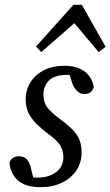

<svg xmlns="http://www.w3.org/2000/svg" viewBox="-20 -767 460 800"><path d="M147 13Q107 13 79.5 0.5Q52 -12 37.5 -34.5Q23 -57 19 -88Q23 -101 33.5 -108.5Q44 -116 57 -116Q80 -116 91.5 -103.5Q103 -91 108 -70L124 -4L82 -34Q99 -30 110 -28.5Q121 -27 136 -27Q170 -27 194 -38Q218 -49 231 -67.5Q244 -86 244 -112Q244 -138 231.5 -160Q219 -182 177 -212Q151 -232 130.5 -252.5Q110 -273 98.5 -297Q87 -321 87 -353Q87 -393 107.5 -425Q128 -457 164 -475Q200 -493 249 -493Q280 -493 305 -484Q330 -475 347 -456Q364 -437 371 -405Q367 -390 357 -382.5Q347 -375 332 -375Q315 -375 301.5 -387.5Q288 -400 280 -423L263 -479L297 -450Q288 -452 278 -453.5Q268 -455 255 -455Q205 -454 183 -430.5Q161 -407 161 -373Q161 -341 176.5 -320Q192 -299 235 -267Q265 -245 284 -225Q303 -205 311.5 -183Q320 -161 320 -131Q320 -89 298 -56.5Q276 -24 237.5 -5.5Q199 13 147 13ZM391 -550 270 -694H317L152 -550L130 -573L286 -747H321L420 -572Z"/></svg>

Font: Source Serif 4 18pt
Style: Italic
Weight: 400
Italic angle: -12°
Designer: Frank Grießhammer
Foundry: Adobe Systems Incorporated
Version: Version 4.004;hotconv 1.0.116;makeotfexe 2.5.65601